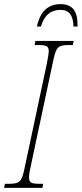

<svg xmlns="http://www.w3.org/2000/svg" viewBox="-43 -913 397 933"><path d="M-19 -20H4Q30 -20 43 -26Q56 -32 63.5 -49.5Q71 -67 79 -108L185 -606Q194 -653 194 -663Q194 -682 184 -688Q174 -694 148 -694H125L129 -714H315L311 -694H288Q262 -694 249 -688Q236 -682 228.5 -664.5Q221 -647 213 -606L107 -108Q98 -69 98 -51Q98 -32 108 -26Q118 -20 144 -20H167L163 0H-23ZM252 -893Q294 -893 314.5 -867.5Q335 -842 334 -784H314Q313 -865 251 -865Q179 -865 156 -784H136Q150 -843 179 -868Q208 -893 252 -893Z"/></svg>

Font: Noto Serif CondThin
Style: Italic
Weight: 250
Width: 3
Italic angle: -12°
Designer: Monotype Design Team
Foundry: Monotype Imaging Inc.
Version: Version 1.001